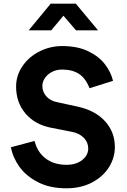

<svg xmlns="http://www.w3.org/2000/svg" viewBox="-20 -1006 687 1038"><path d="M39 -210 167 -244Q182 -183 227 -149Q272 -115 340 -115Q392 -115 424.5 -141Q457 -167 457 -203Q457 -236 433.5 -260.5Q410 -285 370 -293L258 -315Q169 -332 118 -392Q67 -452 67 -538Q67 -598 101.5 -648.5Q136 -699 193.5 -728Q251 -757 316 -757Q399 -757 457 -729Q515 -701 547.5 -658.5Q580 -616 591 -569L464 -529Q443 -583 407 -606.5Q371 -630 316 -630Q285 -630 260.5 -617Q236 -604 222.5 -583.5Q209 -563 209 -542Q209 -509 231 -484.5Q253 -460 292 -453L398 -430Q495 -409 548 -350.5Q601 -292 601 -211Q601 -153 569 -102Q537 -51 477.5 -19.5Q418 12 338 12Q250 12 185.5 -21Q121 -54 85 -104.5Q49 -155 39 -210ZM254 -986H390L510 -842H391L323 -921L257 -842H135Z"/></svg>

Font: Eudoxus Sans
Style: Bold
Weight: 700
Designer: Stijn de Vries
Foundry: tokotype
Version: Version 2.005